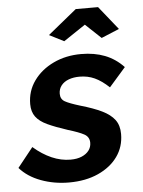

<svg xmlns="http://www.w3.org/2000/svg" viewBox="-78 -770 611 823"><g transform="rotate(-5 227.5 -359.0)"><path d="M186 10Q122 10 65.5 -11Q9 -32 -25 -71L42 -155Q80 -122 120 -104.5Q160 -87 201 -87Q229 -87 249 -95.5Q269 -104 280 -118.5Q291 -133 291 -152Q291 -177 269 -189Q247 -201 200 -215Q148 -232 114.5 -247.5Q81 -263 65 -284.5Q49 -306 49 -339Q49 -395 80.5 -439Q112 -483 165.5 -508.5Q219 -534 285 -534Q342 -534 387 -516.5Q432 -499 467 -462L396 -381Q364 -411 334.5 -424.5Q305 -438 270 -438Q244 -438 223.5 -430.5Q203 -423 191 -408Q179 -393 179 -372Q179 -349 197.5 -338.5Q216 -328 262 -314Q318 -298 354 -280.5Q390 -263 408 -239Q426 -215 426 -178Q426 -123 396 -81Q366 -39 312 -14.5Q258 10 186 10ZM155 -627 279 -728H375L456 -627L379 -595L312 -658L218 -595Z"/></g></svg>

Font: Raleway Thin
Style: Bold Italic
Weight: 700
Italic angle: -12°
Version: Version 4.026